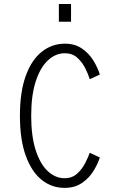

<svg xmlns="http://www.w3.org/2000/svg" viewBox="-20 -923 590 954"><path d="M300.5 10.5Q236.5 10.5 186.5 -29.8Q136.5 -70 107.8 -149.8Q79 -229.5 79 -348Q79 -466.5 108 -546.2Q137 -626 187.8 -666Q238.5 -706 302.5 -706Q351.5 -706 386.5 -682.2Q421.5 -658.5 443.5 -623Q465.5 -587.5 476 -552.5L426 -529.5Q419 -553 404 -583.2Q389 -613.5 364.2 -636Q339.5 -658.5 302.5 -658.5Q256 -658.5 218 -623Q180 -587.5 157.5 -518.5Q135 -449.5 135 -348Q135 -246.5 157.2 -177.2Q179.5 -108 217.2 -72.8Q255 -37.5 301 -37.5Q338 -37.5 363 -60Q388 -82.5 403.2 -112.5Q418.5 -142.5 426 -164L476 -140.5Q465.5 -107 443.5 -72Q421.5 -37 386.2 -13.2Q351 10.5 300.5 10.5ZM272.5 -903H333V-815H272.5Z"/></svg>

Font: Trispace SemiCondensed ExtraLight
Style: Regular
Weight: 200
Width: 4
Designer: Tyler Finck
Foundry: Etcetera Type Company
Version: Version 1.210; ttfautohint (v1.8.3)